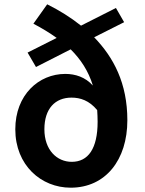

<svg xmlns="http://www.w3.org/2000/svg" viewBox="-20 -857 671 891"><path d="M417 -684 556 -754 518 -820 356 -738C307 -777 255 -809 199 -837L135 -747C175 -726 211 -704 243 -681L108 -613L147 -546L308 -628C355 -581 390 -528 411 -460C376 -499 330 -514 283 -514C160 -514 51 -417 51 -257C51 -90 171 14 308 14C470 14 571 -115 571 -299C571 -471 507 -591 417 -684ZM313 -106C244 -106 186 -161 186 -257C186 -353 236 -404 312 -404C352 -404 394 -391 431 -346C432 -329 433 -311 433 -292C433 -167 389 -106 313 -106Z"/></svg>

Font: Spoqa Han Sans Neo Bold
Style: Bold
Weight: 700
Designer: [Spoqa Han Sans Neo] Dong-huui Kim  Younghwa Kang  Yujin Lee  [Noto Sans] Ryoko NISHIZUKA  (kana & ideographs); Paul D. 
Foundry: Spoqa (http://www.spoqa-han-sans.com)
Version: Version 1.100;hotconv 1.0.109;makeotfexe 2.5.65596